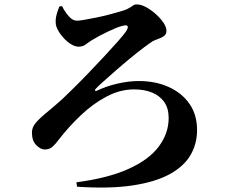

<svg xmlns="http://www.w3.org/2000/svg" viewBox="-20 -797 1040 872"><path d="M327 31Q471 12 564 -30Q657 -72 701.5 -132Q746 -192 746 -261Q746 -305 726 -333.5Q706 -362 671 -376.5Q636 -391 589 -391Q525 -391 463 -358Q401 -325 346 -272.5Q291 -220 247 -163Q234 -145 219.5 -131.5Q205 -118 183 -118Q165 -118 145 -137.5Q125 -157 125 -195Q125 -218 141.5 -238Q158 -258 188.5 -283Q219 -308 262 -346Q281 -364 313 -395.5Q345 -427 381.5 -465Q418 -503 453 -540.5Q488 -578 514 -607.5Q540 -637 550 -651Q563 -670 560 -677.5Q557 -685 538 -680Q524 -677 506 -669.5Q488 -662 468 -652.5Q448 -643 428.5 -632.5Q409 -622 393 -612Q382 -605 369 -595Q356 -585 337 -585Q321 -585 303 -596Q285 -607 269 -624.5Q253 -642 243 -660.5Q233 -679 233 -694Q232 -713 237.5 -732.5Q243 -752 250 -768L262 -769Q274 -744 292 -723.5Q310 -703 329 -703Q340 -703 363 -707Q386 -711 416 -717Q446 -723 474.5 -730.5Q503 -738 525 -744.5Q547 -751 556 -755Q574 -764 582 -770.5Q590 -777 600 -777Q620 -777 642.5 -765Q665 -753 686.5 -734Q708 -715 722 -694.5Q736 -674 736 -657Q736 -642 725.5 -634Q715 -626 700.5 -621Q686 -616 674 -610Q661 -602 633 -581Q605 -560 571 -532Q537 -504 504.5 -475.5Q472 -447 447.5 -425Q423 -403 414 -393Q410 -388 412.5 -385Q415 -382 420 -385Q461 -405 512.5 -417Q564 -429 610 -429Q686 -429 746 -402Q806 -375 840.5 -325.5Q875 -276 875 -206Q875 -145 846 -94Q817 -43 752.5 -7Q688 29 583.5 45Q479 61 330 51Z"/></svg>

Font: Noto Serif TC ExtraBold
Style: Regular
Weight: 800
Designer: Ryoko NISHIZUKA 西塚涼子 (kana & ideographs); Frank Grießhammer (Latin, Greek & Cyrillic); Wenlong ZHANG 张文龙 (bopomofo); San
Foundry: Adobe
Version: Version 2.002-H1;hotconv 1.1.0;makeotfexe 2.6.0